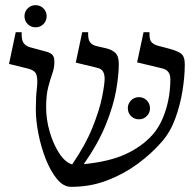

<svg xmlns="http://www.w3.org/2000/svg" viewBox="-20 -710 762 745"><path d="M256 15Q226 15 201 -15.5Q176 -46 157.5 -93Q139 -140 129 -191.5Q119 -243 119 -285Q119 -334 123 -366.5Q127 -399 122 -418Q117 -437 88 -444L15 -462L41 -585H64Q63 -556 71 -544Q79 -532 95 -527L158 -510Q177 -505 184 -496.5Q191 -488 191 -470Q191 -447 183 -424.5Q175 -402 167 -371.5Q159 -341 159 -293Q159 -246 173 -198Q187 -150 210 -115Q233 -80 260 -72Q312 -148 339 -215.5Q366 -283 376 -333Q386 -383 386 -405Q386 -421 380 -432Q374 -443 357 -447L274 -467L299 -585H322Q321 -557 329.5 -546Q338 -535 355 -531L390 -523Q413 -518 427 -505.5Q441 -493 441 -462Q441 -419 430.5 -359Q420 -299 390.5 -226Q361 -153 305 -73Q405 -83 467.5 -112Q530 -141 570 -185Q603 -221 622 -279.5Q641 -338 641 -403Q641 -438 608 -445L512 -468L537 -585H560Q559 -557 567 -547.5Q575 -538 591 -533L633 -522Q668 -513 682.5 -502Q697 -491 697 -460Q697 -413 688 -357Q679 -301 659.5 -248.5Q640 -196 607 -159Q568 -114 514.5 -74.5Q461 -35 396 -10Q331 15 256 15ZM519 -247Q501 -247 488.5 -259.5Q476 -272 476 -290Q476 -308 488.5 -320.5Q501 -333 519 -333Q537 -333 549.5 -320.5Q562 -308 562 -290Q562 -272 549.5 -259.5Q537 -247 519 -247ZM118 -604Q100 -604 87.5 -616.5Q75 -629 75 -647Q75 -665 87.5 -677.5Q100 -690 118 -690Q136 -690 148.5 -677.5Q161 -665 161 -647Q161 -629 148.5 -616.5Q136 -604 118 -604Z"/></svg>

Font: Bona Nova SC
Style: Regular
Weight: 400
Designer: Mateusz Machalski
Foundry: Capitalics
Version: Version 4.001; ttfautohint (v1.8.4.7-5d5b)